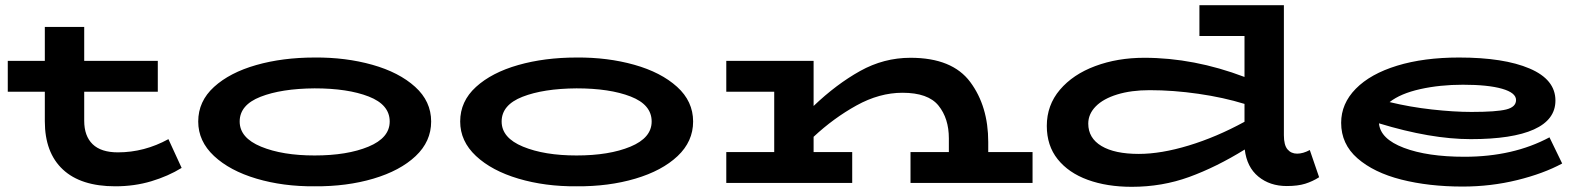

<svg xmlns="http://www.w3.org/2000/svg" viewBox="-20 -706 6106 741"><path d="M681 -58Q629 -26 564 -6.5Q499 13 425 13Q292 13 222.5 -52Q153 -117 153 -238V-352H10V-471H153V-602H305V-471H589V-352H305V-240Q305 -181 337.5 -149.5Q370 -118 435 -118Q537 -118 630 -169Z M745 -237Q745 -315 806 -370.5Q867 -426 969 -455Q1071 -484 1194 -484Q1314 -485 1417 -456Q1520 -427 1582 -371Q1644 -315 1644 -237Q1644 -160 1584 -103.5Q1524 -47 1421 -16.5Q1318 14 1194 13Q1073 14 970 -16.5Q867 -47 806 -104Q745 -161 745 -237ZM1484 -237Q1484 -302 1403 -333.5Q1322 -365 1194 -365Q1066 -364 985.5 -332.5Q905 -301 905 -237Q905 -174 987.5 -140Q1070 -106 1194 -106Q1320 -106 1402 -140Q1484 -174 1484 -237Z M1756 -237Q1756 -315 1817 -370.5Q1878 -426 1980 -455Q2082 -484 2205 -484Q2325 -485 2428 -456Q2531 -427 2593 -371Q2655 -315 2655 -237Q2655 -160 2595 -103.5Q2535 -47 2432 -16.5Q2329 14 2205 13Q2084 14 1981 -16.5Q1878 -47 1817 -104Q1756 -161 1756 -237ZM2495 -237Q2495 -302 2414 -333.5Q2333 -365 2205 -365Q2077 -364 1996.5 -332.5Q1916 -301 1916 -237Q1916 -174 1998.5 -140Q2081 -106 2205 -106Q2331 -106 2413 -140Q2495 -174 2495 -237Z M3965 -119V0H3494V-119H3642V-172Q3642 -249 3602 -298.5Q3562 -348 3463 -348Q3374 -348 3285.5 -299Q3197 -250 3120 -178V-119H3269V0H2783V-119H2968V-352H2783V-471H3120V-297Q3208 -381 3299.5 -432Q3391 -483 3494 -483Q3655 -483 3724.5 -389.5Q3794 -296 3794 -158V-119Z M5071 -22Q5046 -6 5017.5 3Q4989 12 4946 12Q4881 12 4836.5 -24.5Q4792 -61 4784 -129Q4674 -61 4569.5 -23Q4465 15 4348 15Q4252 15 4178 -12Q4104 -39 4062 -91.5Q4020 -144 4020 -220Q4020 -300 4070.5 -359.5Q4121 -419 4207 -451Q4293 -483 4396 -483Q4588 -483 4783 -409V-567H4609V-686H4935V-184Q4935 -146 4949 -129.5Q4963 -113 4986 -113Q5009 -113 5035 -127ZM4375 -112Q4461 -112 4568 -144.5Q4675 -177 4783 -236V-305Q4702 -330 4605 -344Q4508 -358 4417 -358Q4346 -358 4292 -341.5Q4238 -325 4209 -295.5Q4180 -266 4180 -229Q4180 -173 4231 -142.5Q4282 -112 4375 -112Z M6009 -75Q5937 -36 5835.5 -11Q5734 14 5625 14Q5494 14 5388 -13Q5282 -40 5219 -95Q5156 -150 5156 -232Q5156 -306 5212.5 -363.5Q5269 -421 5372 -452.5Q5475 -484 5611 -484Q5784 -484 5883.5 -441.5Q5983 -399 5983 -318Q5983 -244 5900 -206.5Q5817 -169 5656 -169Q5502 -169 5302 -230Q5307 -170 5398 -135.5Q5489 -101 5632 -101Q5820 -101 5960 -176ZM5343 -312Q5421 -293 5506 -283.5Q5591 -274 5659 -274Q5755 -274 5793 -283.5Q5831 -293 5831 -320Q5831 -348 5777 -363.5Q5723 -379 5626 -379Q5537 -379 5461 -362Q5385 -345 5343 -312Z"/></svg>

Font: BioRhyme Expanded ExtraBold
Style: Regular
Weight: 800
Width: 7
Designer: Aoife Mooney
Foundry: Aoife Mooney Type
Version: Version 1.000